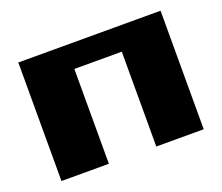

<svg xmlns="http://www.w3.org/2000/svg" viewBox="-90 -630 880 761"><g transform="rotate(-20 350.0 -250.0)"><path d="M50 -500H650V0H450V-400H250V0H50Z"/></g></svg>

Font: Tokeely Brookings
Style: Regular
Weight: 400
Designer: Peter Wiegel
Foundry: Peter Wiegel
Version: Version 2.001